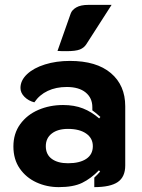

<svg xmlns="http://www.w3.org/2000/svg" viewBox="-20 -759 584 788"><path d="M35 -158Q35 -211 63 -249.5Q91 -288 137.5 -308Q184 -328 239 -328Q285 -328 320.5 -314Q356 -300 387 -273L392 -279Q371 -298 359 -306V-319Q359 -357 331.5 -379.5Q304 -402 254 -402Q210 -402 176 -386Q142 -370 121 -339Q97 -345 80.5 -361.5Q64 -378 64 -398Q64 -429 91 -454.5Q118 -480 164.5 -494.5Q211 -509 267 -509Q376 -509 435 -459Q494 -409 494 -323V-80Q494 -33 463.5 -12Q433 9 367 9V-30Q382 -44 391 -55L386 -60Q353 -26 317 -8.5Q281 9 221 9Q172 9 129.5 -10.5Q87 -30 61 -67.5Q35 -105 35 -158ZM361 -159Q361 -192 333.5 -211Q306 -230 259 -230Q217 -230 192.5 -211Q168 -192 168 -159Q168 -125 192.5 -107Q217 -89 259 -89Q307 -89 334 -107Q361 -125 361 -159ZM270 -703Q275 -718 293 -728.5Q311 -739 343 -739H438L334 -577Q325 -563 308 -556Q291 -549 252 -549Q229 -549 216 -550Z"/></svg>

Font: K2D ExtraBold
Style: Regular
Weight: 800
Designer: Katatrad Aksorn Co.,Ltd.
Foundry: Cadson Demak Co.,Ltd.
Version: Version 1.000; ttfautohint (v1.6)